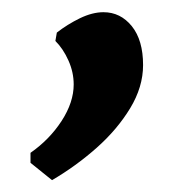

<svg xmlns="http://www.w3.org/2000/svg" viewBox="-20 -160 309 321"><path d="M67 141.2 31 112.2V95.5Q62.7 73.4 83 42.2Q103.2 11 103.2 -18.8Q103.2 -39.3 94.4 -58.9Q85.6 -78.6 72.6 -91.5L75 -105.5Q92.7 -119.3 113.6 -129.5Q134.6 -139.6 152.9 -139.6Q181.5 -139.6 200.4 -116.2Q219.2 -92.8 219.2 -51.2Q219.2 -14.6 197.6 21Q176 56.6 141.5 87.2Q106.9 117.8 67 141.2Z"/></svg>

Font: Alegreya
Style: Regular
Weight: 400
Designer: Juan Pablo del Peral
Foundry: Huerta Tipografica
Version: Version 2.009